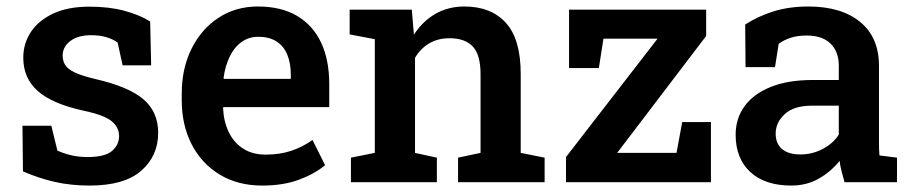

<svg xmlns="http://www.w3.org/2000/svg" viewBox="-20 -558 2794 588"><path d="M254.4 10.3Q197.8 10.3 148.7 -0.7Q99.6 -11.7 50.3 -33.2L48.8 -172.9H137.2L155.8 -96.7Q176.8 -87.4 199 -82.3Q221.2 -77.1 248.5 -77.1Q301.3 -77.1 323 -95.7Q344.7 -114.3 344.7 -141.6Q344.7 -168 322 -186.8Q299.3 -205.6 235.4 -219.2Q140.6 -239.7 95.9 -279.1Q51.3 -318.4 51.3 -381.3Q51.3 -424.8 74.5 -460Q97.7 -495.1 142.8 -516.4Q188 -537.6 253.9 -537.6Q314 -537.6 360.6 -525.1Q407.2 -512.7 439.9 -492.2L442.9 -357.9H355.5L340.3 -427.7Q325.2 -438.5 305.2 -444.3Q285.2 -450.2 259.3 -450.2Q218.8 -450.2 195.3 -432.4Q171.9 -414.6 171.9 -387.7Q171.9 -372.1 179.4 -359.4Q187 -346.7 208.7 -336.2Q230.5 -325.7 272.5 -315.9Q375.5 -292 419.9 -253.4Q464.4 -214.8 464.4 -151.4Q464.4 -80.6 412.6 -35.2Q360.8 10.3 254.4 10.3Z M783.2 10.3Q708.5 10.3 653.1 -23.2Q597.7 -56.6 567.1 -115.7Q536.6 -174.8 536.6 -251V-271.5Q536.6 -348.6 566.7 -408.9Q596.7 -469.2 649.4 -503.7Q702.1 -538.1 769.5 -538.1Q841.3 -538.1 889.9 -509.3Q938.5 -480.5 963.4 -427.5Q988.3 -374.5 988.3 -300.3V-230H664.1L663.1 -227.5Q665 -186 680.4 -153.8Q695.8 -121.6 724.4 -103Q752.9 -84.5 793.9 -84.5Q836.9 -84.5 872.1 -96.2Q907.2 -107.9 937 -129.4L975.6 -52.2Q944.3 -25.9 896 -7.8Q847.7 10.3 783.2 10.3ZM666 -316.4H870.6V-329.1Q870.6 -363.8 860.1 -389.9Q849.6 -416 827.4 -430.7Q805.2 -445.3 771 -445.3Q741.2 -445.3 718.8 -428.7Q696.3 -412.1 682.9 -383.5Q669.4 -355 664.6 -318.8Z M1054.7 0V-75.2L1127.9 -89.8V-438L1050.8 -452.6V-528.3H1241.2L1247.6 -451.7Q1273.9 -492.7 1313.2 -515.4Q1352.5 -538.1 1402.3 -538.1Q1483.9 -538.1 1529.3 -488Q1574.7 -438 1574.7 -331.5V-89.8L1647.9 -75.2V0H1382.8V-75.2L1451.7 -89.8V-330.6Q1451.7 -390.6 1427.7 -415.8Q1403.8 -440.9 1356.4 -440.9Q1320.8 -440.9 1294.2 -425Q1267.6 -409.2 1251 -380.9V-89.8L1317.9 -75.2V0Z M1713.4 0V-77.1L1993.7 -439.5H1828.1L1814 -349.6H1722.7V-528.3H2142.6V-447.8L1870.1 -89.8H2051.8L2069.3 -184.1H2157.2V0Z M2403.3 10.3Q2322.8 10.3 2277.8 -31.2Q2232.9 -72.8 2232.9 -145.5Q2232.9 -195.3 2260.3 -232.9Q2287.6 -270.5 2340.3 -291.7Q2393.1 -313 2468.3 -313H2548.8V-357.4Q2548.8 -399.4 2523.7 -424.3Q2498.5 -449.2 2450.7 -449.2Q2423.3 -449.2 2402.3 -442.6Q2381.3 -436 2364.7 -423.8L2353.5 -352.5H2263.2L2262.2 -482.9Q2301.3 -508.3 2349.1 -523.2Q2397 -538.1 2455.6 -538.1Q2556.2 -538.1 2614 -491Q2671.9 -443.8 2671.9 -356V-123Q2671.9 -112.3 2672.1 -102.1Q2672.4 -91.8 2673.3 -82L2727.1 -75.2V0H2566.4Q2561.5 -17.1 2557.4 -33.2Q2553.2 -49.3 2551.3 -65.4Q2524.9 -32.2 2487.5 -11Q2450.2 10.3 2403.3 10.3ZM2431.2 -85Q2468.3 -85 2500.5 -102.3Q2532.7 -119.6 2548.8 -146V-234.4H2466.8Q2411.6 -234.4 2383.5 -208.7Q2355.5 -183.1 2355.5 -148.9Q2355.5 -118.2 2375 -101.6Q2394.5 -85 2431.2 -85Z"/></svg>

Font: Roboto Slab LO Medium
Style: Regular
Weight: 500
Designer: Google
Version: Version 2.000